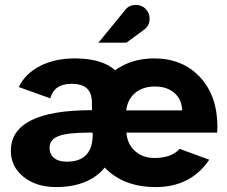

<svg xmlns="http://www.w3.org/2000/svg" viewBox="-20 -747 923 779"><path d="M531 -727Q555 -727 571 -711Q587 -695 587 -671Q587 -645 568 -629Q563 -626 493 -574H379Q380 -574 434.5 -641Q489 -708 490 -709Q505 -727 531 -727ZM181 -148Q181 -121 199.5 -106Q218 -91 251 -91Q356 -91 356 -201V-209H341Q255 -209 218 -195Q181 -181 181 -148ZM719 -299Q718 -343 688 -369.5Q658 -396 609 -396Q560 -396 529 -370.5Q498 -345 492 -299ZM405 -67Q339 12 207 12Q127 12 75.5 -29.5Q24 -71 24 -135Q24 -300 353 -300V-329Q353 -369 333 -388Q313 -407 270 -407Q200 -407 184 -348L56 -394Q83 -449 143 -479.5Q203 -510 283 -510Q394 -510 447 -462Q514 -510 605 -510Q721 -510 791.5 -434Q862 -358 862 -233Q862 -229 861.5 -221Q861 -213 861 -209H493Q496 -163 527.5 -134.5Q559 -106 607 -106Q675 -106 709 -143L829 -99Q754 12 612 12Q481 12 405 -67Z"/></svg>

Font: Atkinson Hyperlegible Pro
Style: Bold
Weight: 700
Designer: Elliott Scott, Megan Eiswerth, Linus Boman, Theodore Petrosky, Jacob Perez
Foundry: Braille Institute
Version: Version 1.5.1